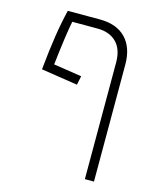

<svg xmlns="http://www.w3.org/2000/svg" viewBox="-119 -673 825 984"><g transform="rotate(15 293.0 -180.5)"><path d="M425.3 224.6V-395Q425.3 -463.9 388.9 -500.7Q352.5 -537.6 287.6 -537.6H154.3Q147.5 -505.4 138.9 -444.8Q130.4 -384.3 121.1 -302.7L270.5 -279.8L260.7 -232.4L67.4 -262.2Q77.6 -365.2 89.4 -441.9Q101.1 -518.6 117.7 -585.9H287.6Q377 -585.9 425.3 -536.1Q473.6 -486.3 473.6 -395.5V224.6Z"/></g></svg>

Font: Cascadia Mono ExtraLight
Style: Regular
Weight: 200
Monospace: yes
Designer: Aaron Bell
Foundry: Saja Typeworks
Version: Version 2404.023; ttfautohint (v1.8.4)